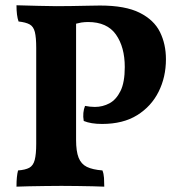

<svg xmlns="http://www.w3.org/2000/svg" viewBox="-20 -699 679 722"><path d="M266.1 -609.9V-172.9Q266.1 -129.9 275.6 -106Q285.2 -82 306.6 -71.5Q328.1 -61 365.2 -58.1Q370.1 -45.9 371.1 -30Q372.1 -14.2 372.1 2.9Q355 2 328.4 1.5Q301.8 1 271.5 0.5Q241.2 0 210.9 0Q183.1 0 150.6 0.5Q118.2 1 89.6 1.5Q61 2 42 2.9Q42 -18.1 43.5 -32.5Q44.9 -46.9 47.9 -58.1Q75.2 -60.1 90.1 -68.1Q105 -76.2 110.6 -97.7Q116.2 -119.1 116.2 -158.2V-519Q116.2 -558.1 111.1 -578.6Q106 -599.1 91.6 -607.2Q77.1 -615.2 49.8 -618.2Q45.9 -628.9 43.9 -644.5Q42 -660.2 42 -679.2Q85.9 -678.2 124.5 -677Q163.1 -675.8 192.9 -675.8Q215.8 -675.8 249 -676.3Q282.2 -676.8 312 -677.5Q341.8 -678.2 356 -678.2Q451.2 -678.2 505.1 -651.1Q559.1 -624 581.5 -578.6Q604 -533.2 604 -476.1Q604 -409.2 576.4 -354Q548.8 -298.8 495.8 -265.9Q442.9 -232.9 363.8 -232.9Q321.8 -232.9 294.9 -244.1Q292 -259.8 293.5 -274.4Q294.9 -289.1 299.8 -300.8Q309.1 -298.8 318.6 -297.9Q328.1 -296.9 336.9 -296.9Q366.2 -296.9 391.6 -310.5Q417 -324.2 433.1 -356.7Q449.2 -389.2 449.2 -446.8Q449.2 -522 416 -569.1Q382.8 -616.2 311 -616.2Q298.8 -616.2 285.6 -614.3Q276.9 -612.8 266.1 -609.9Z"/></svg>

Font: Abu Sayed
Style: Regular
Weight: 400
Designer: Jayed Ahsan Saad
Foundry: Codepotro
Version: Codepotro Abu Sayed;Version 0.800